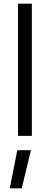

<svg xmlns="http://www.w3.org/2000/svg" viewBox="-20 -738 271 1043"><path d="M78 0V-718H153V0ZM74 78H148L98 285H33Z"/></svg>

Font: Titillium Web
Style: Regular
Weight: 400
Version: Version 1.001;PS 57.000;hotconv 1.0.70;makeotf.lib2.5.55311